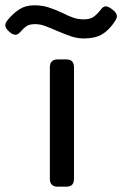

<svg xmlns="http://www.w3.org/2000/svg" viewBox="-107 -704 461 724"><path d="M107 -588Q80 -600 61.5 -606.5Q43 -613 26 -613Q6 -613 -5 -606.5Q-16 -600 -33 -581Q-40 -573 -49 -573Q-61 -573 -76 -588Q-87 -599 -87 -609Q-87 -618 -77 -630Q-56 -655 -33 -669.5Q-10 -684 22 -684Q51 -684 75 -676.5Q99 -669 129 -655Q152 -643 170.5 -637Q189 -631 209 -631Q230 -631 243.5 -639Q257 -647 274 -669Q282 -680 292 -680Q302 -680 317 -668Q334 -655 334 -643Q334 -636 326 -623Q303 -589 277 -574Q251 -559 209 -559Q185 -559 162.5 -566.5Q140 -574 107 -588ZM81 -30V-450Q81 -480 111 -480H142Q158 -480 165 -472.5Q172 -465 172 -450V-30Q172 -15 165 -7.5Q158 0 142 0H111Q81 0 81 -30Z"/></svg>

Font: Mitr Light
Style: Regular
Weight: 300
Designer: Thanarat Vachiruckul
Foundry: Cadson Demak
Version: Version 1.003